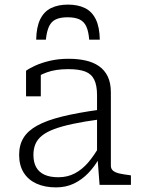

<svg xmlns="http://www.w3.org/2000/svg" viewBox="-20 -802 615 833"><path d="M275 -782Q232 -782 201.5 -767Q171 -752 154.5 -718.5Q138 -685 137 -630H179Q183 -667 193 -688Q203 -709 222.5 -718Q242 -727 273 -727Q305 -727 324.5 -718Q344 -709 354 -688Q364 -667 367 -630H413Q412 -685 395.5 -718.5Q379 -752 348.5 -767Q318 -782 275 -782ZM412 -326V-284Q345 -275 296 -264.5Q247 -254 214 -241.5Q181 -229 161.5 -213Q142 -197 133.5 -176.5Q125 -156 125 -130Q125 -98 137 -76.5Q149 -55 173 -44Q197 -33 233 -33Q273 -33 305 -50Q337 -67 363 -97.5Q389 -128 412 -169V-118Q391 -80 363 -51Q335 -22 300.5 -5.5Q266 11 223 11Q174 11 138 -5.5Q102 -22 82.5 -53.5Q63 -85 63 -130Q63 -173 82 -204Q101 -235 142 -257.5Q183 -280 250 -296.5Q317 -313 412 -326ZM412 0 403 -118 401 -122V-389Q401 -431 389 -456Q377 -481 350 -491.5Q323 -502 276 -502Q221 -502 183 -488Q145 -474 123 -455Q121 -461 122.5 -467.5Q124 -474 129 -480.5Q134 -487 141 -490.5Q148 -494 157 -494V-384H93V-495Q108 -506 134.5 -518Q161 -530 197.5 -538.5Q234 -547 278 -547Q318 -547 351.5 -539.5Q385 -532 409.5 -515Q434 -498 447.5 -470Q461 -442 461 -401V-83Q461 -69 471 -61Q481 -53 499.5 -49Q518 -45 543 -42L548 -41V0Z"/></svg>

Font: Roboto Serif ExtraLight
Style: Regular
Weight: 250
Version: Version 1.007